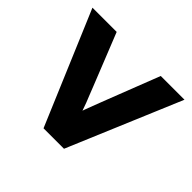

<svg xmlns="http://www.w3.org/2000/svg" viewBox="-158 -911 1121 1121"><g transform="rotate(45 403.0 -350.0)"><path d="M319 0 23 -700H223L352 -377Q361 -353 370.5 -330Q380 -307 389.5 -282.5Q399 -258 408 -231Q417 -204 424 -171H388Q399 -212 411 -245Q423 -278 435 -308.5Q447 -339 461 -376L587 -700H783L488 0Z"/></g></svg>

Font: Lexend Exa ExtraBold
Style: Regular
Weight: 800
Designer: Bonnie Shaver-Troup, Thomas Jockin
Foundry: Lexend
Version: Version 1.007